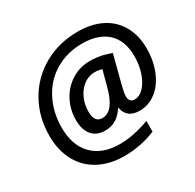

<svg xmlns="http://www.w3.org/2000/svg" viewBox="-171 -899 1194 1176"><g transform="rotate(-30 425.5 -311.0)"><path d="M833 -413.1Q833 -327.1 804 -255.6Q774.9 -184.1 722.7 -143.6Q670.4 -103 606 -103Q558.1 -103 532.5 -125.5Q506.8 -147.9 501 -184.1H498Q448.7 -103 362.8 -103Q302.7 -103 270.3 -141.4Q237.8 -179.7 237.8 -248Q237.8 -321.8 270.8 -384.5Q303.7 -447.3 362.5 -483.6Q421.4 -520 491.2 -520Q516.6 -520 537.4 -517.6Q558.1 -515.1 576.2 -511.2Q594.2 -507.3 639.2 -492.2L589.8 -300.8Q575.2 -245.1 575.2 -223.1Q575.2 -178.2 613.8 -178.2Q648.9 -178.2 679.2 -210.7Q709.5 -243.2 726.8 -295.9Q744.1 -348.6 744.1 -408.2Q744.1 -519.5 681.4 -577.9Q618.7 -636.2 503.9 -636.2Q399.4 -636.2 315.9 -587.6Q232.4 -539.1 185.8 -450.2Q139.2 -361.3 139.2 -252Q139.2 -125.5 207.8 -56.2Q276.4 13.2 398.9 13.2Q496.6 13.2 608.9 -28.8V46.9Q502 90.8 387.2 90.8Q284.7 90.8 208 50Q131.3 9.3 90.1 -66.9Q48.8 -143.1 48.8 -245.1Q48.8 -377 108.6 -483.9Q168.5 -590.8 276.1 -651.9Q383.8 -712.9 517.1 -712.9Q614.7 -712.9 686 -676.5Q757.3 -640.1 795.2 -571.8Q833 -503.4 833 -413.1ZM482.9 -445.8Q440.9 -445.8 405.5 -419.7Q370.1 -393.6 350.1 -349.4Q330.1 -305.2 330.1 -254.9Q330.1 -178.2 384.8 -178.2Q424.8 -178.2 453.9 -213.4Q482.9 -248.5 502.9 -320.8L534.2 -438Q508.3 -445.8 482.9 -445.8Z"/></g></svg>

Font: TypoPRO Open Sans
Style: Italic
Weight: 600
Italic angle: -12°
Foundry: Ascender Corporation
Version: Version 1.10